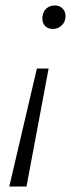

<svg xmlns="http://www.w3.org/2000/svg" viewBox="-20 -488 302 703"><path d="M220 -429Q220 -409 206.5 -395.5Q193 -382 173 -382Q156 -382 145.5 -392.5Q135 -403 135 -420Q135 -426 136 -429Q138 -447 150.5 -457.5Q163 -468 181 -468Q198 -468 209 -457Q220 -446 220 -429ZM77 195H14L115 -237H158Z"/></svg>

Font: Ysabeau Infant Semilight
Style: Italic
Weight: 300
Italic angle: -12°
Designer: Christian Thalmann (Catharsis Fonts)
Version: Version 0.003